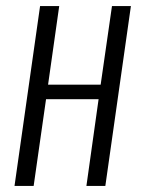

<svg xmlns="http://www.w3.org/2000/svg" viewBox="-20 -611 465 631"><path d="M27.7 0 111.7 -591H174.6L138 -332.8H310.8L348 -591H410.2L326.2 0H264L304 -284.9H131.3L90.6 0Z"/></svg>

Font: Alumni Sans Thin
Style: Italic
Weight: 100
Italic angle: -8°
Designer: Robert E. Leuschke
Foundry: Robert E. Leuschke
Version: Version 1.016